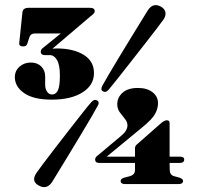

<svg xmlns="http://www.w3.org/2000/svg" viewBox="-20 -731 786 763"><path d="M516.5 -141.5Q516.5 -151.5 524.5 -157.5L623.5 -244.5Q635 -253 643 -253Q654 -253 654 -241.5V-108.5H695Q712 -108.5 712 -97Q712 -83.5 694 -83.5H654L654.5 -56.5Q654.5 -36 671.5 -31L693.5 -25Q707.5 -20 707.5 -12Q707.5 0.5 689.5 0.5H477Q459.5 0.5 459.5 -12Q459.5 -21 474 -25L496.5 -31Q505.5 -33.5 511 -39.2Q516.5 -45 516.5 -56.5V-83.5H375Q358 -83.5 358 -97Q358 -106.5 370 -114.5L460 -190Q486.5 -211 486.5 -233Q486.5 -246.5 476.5 -258.5Q466.5 -270.5 456.2 -284.5Q446 -298.5 446 -317Q446 -343.5 467 -362.5Q488 -381.5 528 -381.5Q564.5 -381.5 586.2 -364.5Q608 -347.5 608 -321Q608 -300 596.2 -278.2Q584.5 -256.5 543 -223L404 -108.5H516.5ZM412.5 -375.5Q401 -361 389.5 -368Q378 -373.5 386.5 -390Q393 -402.5 411.8 -434.2Q430.5 -466 455 -506.5Q479.5 -547 503.8 -586.5Q528 -626 545.5 -654.5Q563 -683 567.5 -690Q588.5 -722.5 620.5 -704Q635.5 -695 637.5 -681.5Q639.5 -668 630 -654Q625.5 -647 605 -620.2Q584.5 -593.5 556 -557Q527.5 -520.5 498 -482.8Q468.5 -445 445.2 -415.8Q422 -386.5 412.5 -375.5ZM341.5 -323.5Q353.5 -338.5 365.5 -332Q377.5 -325.5 367.5 -309Q361 -296.5 342.2 -264.5Q323.5 -232.5 299 -191.8Q274.5 -151 250.2 -111.2Q226 -71.5 208.5 -42.8Q191 -14 186.5 -7Q165.5 24 133.5 6Q102.5 -11 125 -44Q129.5 -51 149.8 -78Q170 -105 198.5 -142Q227 -179 256.5 -216.8Q286 -254.5 309 -283.8Q332 -313 341.5 -323.5ZM353.5 -440.5Q353.5 -392.5 307.8 -363.8Q262 -335 185.5 -335Q113.5 -335 76.2 -360.8Q39 -386.5 39 -424.5Q39 -449.5 57.5 -466Q76 -482.5 102.5 -482.5Q128 -482.5 143.8 -467Q159.5 -451.5 159.5 -427V-393.5Q159.5 -378 167 -366.8Q174.5 -355.5 187 -355.5Q202 -355.5 210 -371.8Q218 -388 218 -431Q218 -473 206.5 -492.5Q195 -512 178 -512H159.5Q142 -512 142 -525.5Q142 -535 152.5 -542L221.5 -598H119.5Q101.5 -598 97 -583.5L88.5 -557.5Q85.5 -546.5 72 -546.5Q55 -546.5 56.5 -560.5L69 -681Q70.5 -700 94 -700H337.5Q356.5 -700 356.5 -686Q356.5 -678 339.5 -666L188.5 -537.5Q196.5 -538.5 204.5 -538.5Q271.5 -538.5 312.5 -513.2Q353.5 -488 353.5 -440.5Z"/></svg>

Font: Fraunces 72pt S000 Black
Style: Regular
Weight: 900
Version: Version 1.000; ttfautohint (v1.8.3)